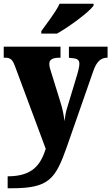

<svg xmlns="http://www.w3.org/2000/svg" viewBox="-23 -786 596 1028"><path d="M198 -619V-606H282C348 -643 454 -721 478 -756V-766H296C276 -721 225 -658 198 -619ZM18 158V222H39C239 222 274 174 336 -3L477 -407C494 -455 516 -476 549 -477H553V-536H346V-477L350 -476C387 -474 402 -469 402 -444C402 -430 395 -401 391 -389L336 -207C330 -189 326 -166 322 -137C320 -161 313 -201 300 -241L251 -399C246 -414 241 -430 241 -444C241 -465 255 -477 296 -477H301V-536H-3V-477H2C30 -477 43 -471 57 -432L222 11C194 97 151 158 18 158Z"/></svg>

Font: Noto Serif Tamil SemiCondensed Black
Style: Italic
Weight: 900
Width: 4
Italic angle: -12°
Designer: Indian Type Foundry, Tom Grace, and the Monotype Design Team
Foundry: Monotype Imaging Inc.
Version: Version 2.003